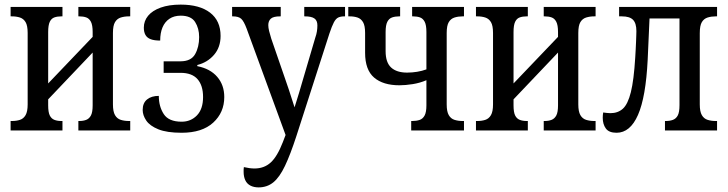

<svg xmlns="http://www.w3.org/2000/svg" viewBox="-20 -566 3157 833"><path d="M26 0V-41H32Q51 -41 66.5 -46Q82 -51 91 -66.5Q100 -82 100 -113V-423Q100 -455 91 -470Q82 -485 66.5 -490Q51 -495 32 -495H26V-536H251V-495H246Q229 -495 216 -490.5Q203 -486 196 -471.5Q189 -457 189 -427V-204L382 -406V-427Q382 -457 374.5 -471.5Q367 -486 354 -490.5Q341 -495 324 -495H320V-536H545V-495H539Q520 -495 504 -490Q488 -485 479 -470Q470 -455 470 -423V-113Q470 -82 479 -66.5Q488 -51 504 -46Q520 -41 539 -41H545V0H320V-41H324Q341 -41 354 -46Q367 -51 374.5 -65Q382 -79 382 -109V-338L189 -135V-109Q189 -79 196 -65Q203 -51 216 -46Q229 -41 246 -41H251V0Z M768 10Q704 10 667 -5Q630 -20 614.5 -43Q599 -66 599 -89Q599 -119 618 -134.5Q637 -150 669 -150Q669 -104 690.5 -71Q712 -38 768 -38Q808 -38 834.5 -65.5Q861 -93 861 -145Q861 -195 837 -222.5Q813 -250 763 -250H690V-300H763Q809 -300 826.5 -331Q844 -362 844 -405Q844 -443 826.5 -470.5Q809 -498 764 -498Q735 -498 715 -484.5Q695 -471 685 -447Q675 -423 675 -390Q649 -390 633.5 -396Q618 -402 611 -414.5Q604 -427 604 -446Q604 -475 622.5 -497.5Q641 -520 677 -533Q713 -546 764 -546Q846 -546 891.5 -511Q937 -476 937 -410Q937 -361 908.5 -328Q880 -295 836 -284V-279Q892 -268 922.5 -232.5Q953 -197 953 -145Q953 -78 905 -34Q857 10 768 10Z M1102 247Q1081 247 1066 239Q1051 231 1044 215.5Q1037 200 1037 180Q1037 175 1037 169.5Q1037 164 1038 159Q1051 162 1062.5 163.5Q1074 165 1084 165Q1126 165 1154.5 139Q1183 113 1207 51L1238 -30L1225 36L1050 -442Q1038 -474 1026.5 -484.5Q1015 -495 990 -495H987V-536H1198V-495H1195Q1166 -495 1155 -485Q1144 -475 1144 -457Q1144 -446 1147.5 -431.5Q1151 -417 1157 -398L1215 -230Q1225 -202 1233 -177.5Q1241 -153 1249 -128Q1257 -103 1267 -72H1249Q1259 -103 1265.5 -124.5Q1272 -146 1278 -165Q1284 -184 1290 -206L1348 -403Q1353 -417 1355 -430Q1357 -443 1357 -456Q1357 -477 1344 -486Q1331 -495 1303 -495H1300V-536H1477V-495H1475Q1458 -495 1447.5 -490Q1437 -485 1428.5 -469Q1420 -453 1409 -420L1266 24Q1240 104 1216.5 153.5Q1193 203 1166 225Q1139 247 1102 247Z M1764 0V-41H1768Q1786 -41 1800 -45.5Q1814 -50 1822 -64.5Q1830 -79 1830 -109V-218Q1802 -206 1770.5 -201Q1739 -196 1713 -196Q1642 -196 1603 -229.5Q1564 -263 1564 -337V-423Q1564 -455 1555 -470Q1546 -485 1531 -490Q1516 -495 1497 -495H1491V-536H1716V-495H1712Q1695 -495 1681.5 -490.5Q1668 -486 1660.5 -471.5Q1653 -457 1653 -427V-344Q1653 -295 1677 -273Q1701 -251 1746 -251Q1768 -251 1789.5 -254.5Q1811 -258 1830 -265V-427Q1830 -457 1822.5 -471.5Q1815 -486 1802 -490.5Q1789 -495 1772 -495H1768V-536H1993V-495H1987Q1968 -495 1952 -490Q1936 -485 1927 -470Q1918 -455 1918 -423V-113Q1918 -82 1927 -66.5Q1936 -51 1952 -46Q1968 -41 1987 -41H1993V0Z M2045 0V-41H2051Q2070 -41 2085.5 -46Q2101 -51 2110 -66.5Q2119 -82 2119 -113V-423Q2119 -455 2110 -470Q2101 -485 2085.5 -490Q2070 -495 2051 -495H2045V-536H2270V-495H2265Q2248 -495 2235 -490.5Q2222 -486 2215 -471.5Q2208 -457 2208 -427V-204L2401 -406V-427Q2401 -457 2393.5 -471.5Q2386 -486 2373 -490.5Q2360 -495 2343 -495H2339V-536H2564V-495H2558Q2539 -495 2523 -490Q2507 -485 2498 -470Q2489 -455 2489 -423V-113Q2489 -82 2498 -66.5Q2507 -51 2523 -46Q2539 -41 2558 -41H2564V0H2339V-41H2343Q2360 -41 2373 -46Q2386 -51 2393.5 -65Q2401 -79 2401 -109V-338L2208 -135V-109Q2208 -79 2215 -65Q2222 -51 2235 -46Q2248 -41 2265 -41H2270V0Z M2655 10Q2622 10 2608.5 -8.5Q2595 -27 2595 -55Q2595 -61 2595.5 -67Q2596 -73 2597 -78Q2605 -77 2613 -76Q2621 -75 2628 -75Q2661 -75 2682.5 -94.5Q2704 -114 2717 -166Q2730 -218 2736 -317Q2737 -335 2738 -352Q2739 -369 2739.5 -384Q2740 -399 2740.5 -411Q2741 -423 2741 -431Q2741 -465 2726.5 -480Q2712 -495 2678 -495H2666V-536H3091V-495H3085Q3066 -495 3050 -490Q3034 -485 3025 -470Q3016 -455 3016 -422V-113Q3016 -82 3025 -66.5Q3034 -51 3050 -46Q3066 -41 3085 -41H3091V0H2865V-41H2869Q2886 -41 2899.5 -46Q2913 -51 2920.5 -65Q2928 -79 2928 -110V-486H2798L2790 -307Q2782 -145 2748 -67.5Q2714 10 2655 10Z"/></svg>

Font: Noto Serif Condensed
Style: Regular
Weight: 400
Width: 3
Designer: Monotype Design Team
Foundry: Monotype Imaging Inc.
Version: Version 2.015